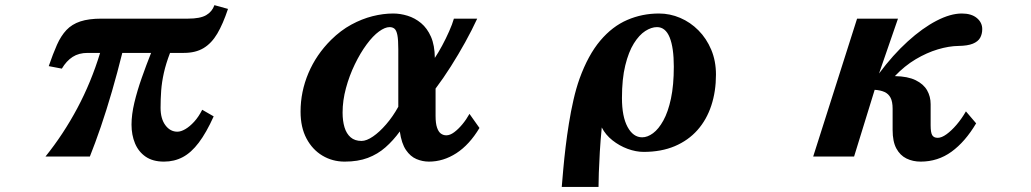

<svg xmlns="http://www.w3.org/2000/svg" viewBox="-20 -613 4040 752"><path d="M873 -578.1Q853.5 -519.5 831.1 -481.4Q808.6 -443.4 777.3 -424.6Q746.1 -405.8 700.2 -405.8H646Q629.9 -363.8 621.8 -327.6Q613.8 -291.5 611.3 -258.3Q608.9 -225.1 608.9 -190.9Q608.9 -147.9 627.7 -122.6Q646.5 -97.2 674.8 -97.2Q688.5 -97.2 705.8 -107.2Q723.1 -117.2 740.7 -136.5Q758.3 -155.8 772 -183.1L816.9 -157.2Q788.1 -93.3 758.5 -54.2Q729 -15.1 695.8 2.4Q662.6 20 622.1 20Q578.6 20 550.5 0.7Q522.5 -18.6 508.8 -51.5Q495.1 -84.5 495.1 -125Q495.1 -164.1 506.3 -211.2Q517.6 -258.3 535.2 -308.1Q552.7 -357.9 571.8 -405.8H459Q439.9 -329.1 418.5 -255.1Q397 -181.2 374.8 -116.2Q352.5 -51.3 332 0H158.2Q228.5 -87.4 282.7 -189Q336.9 -290.5 372.1 -405.8H323.2Q288.6 -405.8 264.4 -390.1Q240.2 -374.5 222.2 -344.2L170.9 -354Q187.5 -402.3 203.1 -437.5Q218.8 -472.7 240.2 -495.4Q261.7 -518.1 294.7 -529.1Q327.6 -540 377.9 -540H716.8Q764.2 -540 787.6 -553.7Q811 -567.4 819.8 -592.8Z M1520 -560.1Q1547.9 -560.1 1576.4 -551.3Q1605 -542.5 1629.2 -522.5Q1653.3 -502.4 1668 -469Q1682.6 -435.5 1683.1 -386.2Q1696.8 -406.7 1711.7 -434.3Q1726.6 -461.9 1739 -490Q1751.5 -518.1 1757.8 -540H1849.1Q1828.6 -495.6 1802 -447.5Q1775.4 -399.4 1745.8 -352.8Q1716.3 -306.2 1686 -266.1V-159.2Q1686 -129.9 1691.7 -113.3Q1697.3 -96.7 1706.8 -89.8Q1716.3 -83 1728 -83Q1742.7 -83 1758.8 -95Q1774.9 -106.9 1790.8 -126Q1806.6 -145 1818.8 -167L1857.9 -111.8Q1818.4 -45.9 1767.3 -12.9Q1716.3 20 1660.2 20Q1634.8 20 1611.1 10Q1587.4 0 1570.1 -25.4Q1552.7 -50.8 1545.9 -98.1Q1520 -62.5 1489.7 -35.9Q1459.5 -9.3 1420.7 5.4Q1381.8 20 1330.1 20Q1282.2 20 1242.9 -3.4Q1203.6 -26.9 1180.4 -70.6Q1157.2 -114.3 1157.2 -175.8Q1157.2 -253.9 1188 -326.7Q1218.8 -399.4 1276.9 -457Q1314.5 -494.1 1356 -516.6Q1397.5 -539.1 1439.2 -549.6Q1481 -560.1 1520 -560.1ZM1505.9 -506.8Q1487.8 -506.8 1464.4 -489.7Q1440.9 -472.7 1416 -439Q1391.1 -405.3 1369.6 -360.8Q1348.1 -316.4 1335 -267.8Q1321.8 -219.2 1321.8 -171.9Q1321.8 -139.6 1329.3 -114.5Q1336.9 -89.4 1353.3 -75.2Q1369.6 -61 1396 -61Q1415.5 -61 1440.9 -78.4Q1466.3 -95.7 1492.4 -126Q1518.6 -156.2 1540 -194.8V-419.9Q1540 -457 1536.4 -475.6Q1532.7 -494.1 1525.1 -500.5Q1517.6 -506.8 1505.9 -506.8Z M2561 -560.1Q2604 -560.1 2644 -543Q2684.1 -525.9 2715.6 -494.1Q2747.1 -462.4 2765.6 -418.5Q2784.2 -374.5 2784.2 -320.8Q2784.2 -254.9 2765.9 -199.5Q2747.6 -144 2711.7 -103.5Q2675.8 -63 2622.8 -40.5Q2569.8 -18.1 2501 -18.1Q2470.7 -18.1 2438.2 -30Q2405.8 -42 2378.7 -63.5Q2351.6 -85 2336.9 -113.8Q2332 -64.5 2329.3 -18.3Q2326.7 27.8 2325.4 64Q2324.2 100.1 2324.2 119.1H2180.2Q2182.6 88.4 2186.3 48.1Q2189.9 7.8 2195.3 -37.4Q2200.7 -82.5 2208.3 -129.6Q2215.8 -176.8 2226.1 -221.7Q2236.3 -266.6 2250 -305.2Q2283.7 -397.9 2331.1 -453.9Q2378.4 -509.8 2436.8 -534.9Q2495.1 -560.1 2561 -560.1ZM2553.2 -506.8Q2531.2 -506.8 2507.3 -491.5Q2483.4 -476.1 2462.6 -442.9Q2441.9 -409.7 2429 -356.9Q2416 -304.2 2416 -229Q2416 -156.2 2438 -115.7Q2460 -75.2 2495.1 -75.2Q2516.1 -75.2 2537.8 -91.3Q2559.6 -107.4 2578.1 -140.9Q2596.7 -174.3 2607.9 -226.8Q2619.1 -279.3 2619.1 -352.1Q2619.1 -426.3 2602.8 -466.6Q2586.4 -506.8 2553.2 -506.8Z M3747.1 -560.1Q3784.7 -560.1 3805.9 -542.5Q3827.1 -524.9 3827.1 -499Q3827.1 -479.5 3818.8 -464.8Q3810.5 -450.2 3790.3 -441.9Q3770 -433.6 3733.9 -433.1Q3696.8 -432.6 3653.3 -419.7Q3609.9 -406.7 3566.4 -380.9Q3522.9 -355 3484.9 -314.9Q3535.6 -314 3566.4 -298.8Q3597.2 -283.7 3611.1 -259.3Q3625 -234.9 3625 -205.1V-122.1Q3625 -94.2 3631.1 -83.7Q3637.2 -73.2 3652.8 -73.2Q3668 -73.2 3687.3 -87.2Q3706.5 -101.1 3726.6 -124.5Q3746.6 -147.9 3763.2 -176.8L3803.2 -129.9Q3760.3 -57.6 3706.8 -18.8Q3653.3 20 3585.9 20Q3555.2 20 3530.3 7.8Q3505.4 -4.4 3490.7 -31.5Q3476.1 -58.6 3476.1 -104V-187Q3476.1 -214.8 3468 -230.2Q3460 -245.6 3444.3 -252.7Q3428.7 -259.8 3405.8 -261.2L3325.2 0H3165L3336.9 -540H3497.1L3422.9 -325.2Q3477.5 -398.4 3535.4 -450.9Q3593.3 -503.4 3647.9 -531.7Q3702.6 -560.1 3747.1 -560.1Z"/></svg>

Font: BIZ UDMincho
Style: Bold
Weight: 700
Monospace: yes
Designer: TypeBank Co., Ltd.
Foundry: Morisawa Inc.
Version: Version 1.06